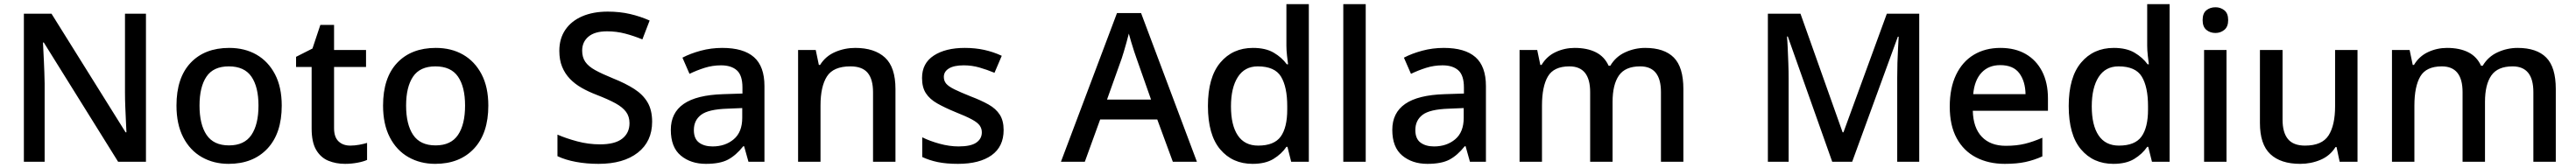

<svg xmlns="http://www.w3.org/2000/svg" viewBox="-20 -780 12409 810"><path d="M683 0H549L191 -575H187Q189 -535 191.5 -483.5Q194 -432 195 -378V0H95V-714H228L585 -142H589Q588 -163 586.5 -195.5Q585 -228 583.5 -264Q582 -300 582 -333V-714H683Z M1337 -271Q1337 -137 1268 -63.5Q1199 10 1081 10Q1009 10 952 -22.5Q895 -55 862.5 -118Q830 -181 830 -271Q830 -405 898 -477Q966 -549 1084 -549Q1159 -549 1215.5 -516.5Q1272 -484 1304.5 -422Q1337 -360 1337 -271ZM941 -271Q941 -180 975 -129.5Q1009 -79 1083 -79Q1157 -79 1191 -129.5Q1225 -180 1225 -271Q1225 -361 1191 -410.5Q1157 -460 1082 -460Q1008 -460 974.5 -410.5Q941 -361 941 -271Z M1667 -78Q1688 -78 1710 -82Q1732 -86 1748 -91V-9Q1731 -1 1701.5 4.5Q1672 10 1642 10Q1598 10 1561.5 -5Q1525 -20 1503 -57Q1481 -94 1481 -161V-457H1406V-506L1485 -546L1523 -660H1589V-539H1743V-457H1589V-162Q1589 -119 1610.5 -98.5Q1632 -78 1667 -78Z M2332 -271Q2332 -137 2263 -63.5Q2194 10 2076 10Q2004 10 1947 -22.5Q1890 -55 1857.5 -118Q1825 -181 1825 -271Q1825 -405 1893 -477Q1961 -549 2079 -549Q2154 -549 2210.5 -516.5Q2267 -484 2299.5 -422Q2332 -360 2332 -271ZM1936 -271Q1936 -180 1970 -129.5Q2004 -79 2078 -79Q2152 -79 2186 -129.5Q2220 -180 2220 -271Q2220 -361 2186 -410.5Q2152 -460 2077 -460Q2003 -460 1969.5 -410.5Q1936 -361 1936 -271Z M3121 -193Q3121 -98 3052 -44Q2983 10 2863 10Q2805 10 2754 0.5Q2703 -9 2665 -27V-131Q2706 -113 2760 -98.5Q2814 -84 2870 -84Q2942 -84 2977 -111.5Q3012 -139 3012 -186Q3012 -218 2995.5 -240.5Q2979 -263 2944.5 -282Q2910 -301 2853 -323Q2814 -338 2781.5 -356.5Q2749 -375 2725 -400Q2701 -425 2687.5 -458Q2674 -491 2674 -535Q2674 -594 2703 -636.5Q2732 -679 2784.5 -701.5Q2837 -724 2907 -724Q2965 -724 3014.5 -712.5Q3064 -701 3109 -681L3074 -590Q3033 -607 2991 -618Q2949 -629 2904 -629Q2845 -629 2814.5 -603.5Q2784 -578 2784 -536Q2784 -504 2799 -482Q2814 -460 2846.5 -442Q2879 -424 2933 -402Q2993 -378 3035 -351Q3077 -324 3099 -286.5Q3121 -249 3121 -193Z M3459 -549Q3561 -549 3611.5 -504.5Q3662 -460 3662 -365V0H3585L3564 -75H3560Q3525 -31 3486.5 -10.5Q3448 10 3380 10Q3307 10 3259 -30Q3211 -70 3211 -154Q3211 -236 3273 -279Q3335 -322 3463 -326L3556 -329V-358Q3556 -417 3529 -441Q3502 -465 3453 -465Q3412 -465 3374 -453Q3336 -441 3301 -424L3267 -502Q3305 -522 3355 -535.5Q3405 -549 3459 -549ZM3483 -256Q3392 -253 3357 -226.5Q3322 -200 3322 -153Q3322 -111 3347 -92.5Q3372 -74 3412 -74Q3473 -74 3514 -108.5Q3555 -143 3555 -212V-259Z M4099 -549Q4192 -549 4242.5 -502.5Q4293 -456 4293 -351V0H4185V-335Q4185 -398 4159 -429Q4133 -460 4076 -460Q3994 -460 3963 -411.5Q3932 -363 3932 -271V0H3824V-539H3909L3924 -467H3930Q3956 -509 4002 -529Q4048 -549 4099 -549Z M4814 -153Q4814 -73 4756 -31.5Q4698 10 4594 10Q4538 10 4497 1.5Q4456 -7 4422 -23V-118Q4458 -100 4505.5 -87Q4553 -74 4597 -74Q4656 -74 4682.5 -92.5Q4709 -111 4709 -142Q4709 -160 4699 -174.5Q4689 -189 4661.5 -204Q4634 -219 4581 -240Q4530 -261 4494 -281.5Q4458 -302 4439.5 -330.5Q4421 -359 4421 -404Q4421 -475 4477.5 -512Q4534 -549 4627 -549Q4677 -549 4720.5 -539.5Q4764 -530 4805 -511L4770 -429Q4734 -444 4697.5 -454.5Q4661 -465 4622 -465Q4575 -465 4550.5 -450Q4526 -435 4526 -409Q4526 -390 4537.5 -376.5Q4549 -363 4577.5 -349Q4606 -335 4656 -315Q4706 -296 4741.5 -276Q4777 -256 4795.5 -227Q4814 -198 4814 -153Z M5629 0 5554 -204H5279L5205 0H5090L5360 -717H5476L5745 0ZM5454 -499Q5450 -510 5442.5 -532.5Q5435 -555 5428 -579Q5421 -603 5417 -618Q5412 -598 5405.5 -574.5Q5399 -551 5393 -531Q5387 -511 5383 -499L5312 -300H5524Z M6013 10Q5916 10 5857 -60Q5798 -130 5798 -269Q5798 -407 5857.5 -478Q5917 -549 6015 -549Q6076 -549 6115 -526Q6154 -503 6178 -470H6184Q6182 -484 6179 -511Q6176 -538 6176 -559V-760H6284V0H6199L6181 -72H6176Q6153 -38 6114 -14Q6075 10 6013 10ZM6040 -78Q6117 -78 6148.5 -121.5Q6180 -165 6180 -252V-268Q6180 -361 6150 -410.5Q6120 -460 6038 -460Q5975 -460 5942 -408.5Q5909 -357 5909 -267Q5909 -176 5942 -127Q5975 -78 6040 -78Z M6558 0H6450V-760H6558Z M6934 -549Q7036 -549 7086.5 -504.5Q7137 -460 7137 -365V0H7060L7039 -75H7035Q7000 -31 6961.5 -10.5Q6923 10 6855 10Q6782 10 6734 -30Q6686 -70 6686 -154Q6686 -236 6748 -279Q6810 -322 6938 -326L7031 -329V-358Q7031 -417 7004 -441Q6977 -465 6928 -465Q6887 -465 6849 -453Q6811 -441 6776 -424L6742 -502Q6780 -522 6830 -535.5Q6880 -549 6934 -549ZM6958 -256Q6867 -253 6832 -226.5Q6797 -200 6797 -153Q6797 -111 6822 -92.5Q6847 -74 6887 -74Q6948 -74 6989 -108.5Q7030 -143 7030 -212V-259Z M7904 -549Q7996 -549 8042 -502.5Q8088 -456 8088 -351V0H7980V-336Q7980 -460 7880 -460Q7808 -460 7777.5 -416Q7747 -372 7747 -289V0H7639V-336Q7639 -460 7539 -460Q7464 -460 7435.5 -411.5Q7407 -363 7407 -271V0H7299V-539H7384L7399 -467H7405Q7430 -509 7473 -529Q7516 -549 7564 -549Q7625 -549 7666.5 -528Q7708 -507 7728 -463H7736Q7762 -507 7808 -528Q7854 -549 7904 -549Z M8805 0 8591 -604H8587Q8589 -584 8590.5 -550Q8592 -516 8593.5 -476.5Q8595 -437 8595 -399V0H8495V-714H8652L8855 -142H8859L9068 -714H9224V0H9118V-405Q9118 -440 9119 -477.5Q9120 -515 9122 -548.5Q9124 -582 9125 -603H9121L8901 0Z M9615 -549Q9686 -549 9737 -519.5Q9788 -490 9816 -435.5Q9844 -381 9844 -305V-246H9482Q9484 -164 9525.5 -120.5Q9567 -77 9641 -77Q9693 -77 9733.5 -87Q9774 -97 9817 -116V-26Q9777 -8 9735.5 1Q9694 10 9636 10Q9558 10 9498 -21Q9438 -52 9404.5 -113.5Q9371 -175 9371 -266Q9371 -356 9401.5 -419.5Q9432 -483 9487 -516Q9542 -549 9615 -549ZM9614 -466Q9558 -466 9524 -429.5Q9490 -393 9484 -326H9736Q9735 -388 9706 -427Q9677 -466 9614 -466Z M10159 10Q10062 10 10003 -60Q9944 -130 9944 -269Q9944 -407 10003.5 -478Q10063 -549 10161 -549Q10222 -549 10261 -526Q10300 -503 10324 -470H10330Q10328 -484 10325 -511Q10322 -538 10322 -559V-760H10430V0H10345L10327 -72H10322Q10299 -38 10260 -14Q10221 10 10159 10ZM10186 -78Q10263 -78 10294.5 -121.5Q10326 -165 10326 -252V-268Q10326 -361 10296 -410.5Q10266 -460 10184 -460Q10121 -460 10088 -408.5Q10055 -357 10055 -267Q10055 -176 10088 -127Q10121 -78 10186 -78Z M10704 -539V0H10596V-539ZM10651 -745Q10675 -745 10693.5 -730.5Q10712 -716 10712 -683Q10712 -651 10693.5 -636Q10675 -621 10651 -621Q10625 -621 10607 -636Q10589 -651 10589 -683Q10589 -716 10607 -730.5Q10625 -745 10651 -745Z M11335 -539V0H11249L11234 -71H11229Q11203 -29 11157 -9.5Q11111 10 11059 10Q10965 10 10915 -37Q10865 -84 10865 -187V-539H10974V-203Q10974 -141 11000 -109.5Q11026 -78 11082 -78Q11164 -78 11195.5 -127Q11227 -176 11227 -268V-539Z M12106 -549Q12198 -549 12244 -502.5Q12290 -456 12290 -351V0H12182V-336Q12182 -460 12082 -460Q12010 -460 11979.5 -416Q11949 -372 11949 -289V0H11841V-336Q11841 -460 11741 -460Q11666 -460 11637.5 -411.5Q11609 -363 11609 -271V0H11501V-539H11586L11601 -467H11607Q11632 -509 11675 -529Q11718 -549 11766 -549Q11827 -549 11868.5 -528Q11910 -507 11930 -463H11938Q11964 -507 12010 -528Q12056 -549 12106 -549Z"/></svg>

Font: Noto Sans Adlam Medium
Style: Regular
Weight: 500
Version: Version 3.001